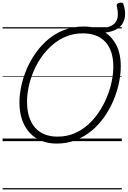

<svg xmlns="http://www.w3.org/2000/svg" viewBox="-20 -1096 992 1491"><path d="M420 19Q355 19 301.5 -2.5Q248 -24 210 -65.5Q172 -107 151.5 -166Q131 -225 131 -300Q131 -363 146 -431Q161 -499 189.5 -564.5Q218 -630 260.5 -689Q303 -748 358 -793.5Q413 -839 481.5 -864.5Q550 -890 630 -890Q659 -890 684.5 -886.5Q710 -883 733 -875Q792 -876 827 -888.5Q862 -901 878 -924Q894 -947 895 -978.5Q896 -1010 887 -1049Q884 -1059 890.5 -1065.5Q897 -1072 907.5 -1074.5Q918 -1077 927.5 -1074.5Q937 -1072 939 -1062Q952 -1022 951.5 -986Q951 -950 935.5 -920Q920 -890 886.5 -870Q853 -850 798 -843Q855 -805 886.5 -739.5Q918 -674 918 -585Q918 -521 903.5 -451.5Q889 -382 860 -314Q831 -246 788.5 -186Q746 -126 690.5 -80Q635 -34 567.5 -7.5Q500 19 420 19ZM427 -35Q496 -35 554.5 -59Q613 -83 661 -125.5Q709 -168 746 -222.5Q783 -277 808.5 -338Q834 -399 847 -461Q860 -523 860 -579Q860 -642 844 -690.5Q828 -739 797.5 -771.5Q767 -804 723 -820.5Q679 -837 623 -837Q556 -837 497.5 -814Q439 -791 390.5 -750Q342 -709 304.5 -656.5Q267 -604 241.5 -544Q216 -484 203 -423Q190 -362 190 -306Q190 -240 206 -189.5Q222 -139 252.5 -104.5Q283 -70 327 -52.5Q371 -35 427 -35ZM0 365H926V375H0ZM0 -20H926V0H0ZM0 -505H926V-500H0ZM0 -885H926V-875H0Z"/></svg>

Font: Playwrite DK Loopet Guides
Style: Regular
Weight: 400
Designer: Veronika Burian, José Scaglione
Foundry: TypeTogether
Version: Version 1.003